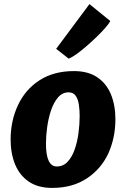

<svg xmlns="http://www.w3.org/2000/svg" viewBox="-20 -912 617 940"><path d="M235 8Q166 8 121 -22.8Q76 -53.5 54 -107Q32 -160.5 32 -229Q32 -320.5 68 -397Q103.5 -473.5 173.2 -518.8Q243 -564 342 -564Q411 -564 456 -533.8Q501 -503.5 523 -450.2Q545 -397 545 -328Q545 -237.5 510 -160Q474 -83.5 404 -37.8Q334 8 235 8ZM258 -97Q289.5 -97 311 -120Q332.5 -143 345.5 -180Q358.5 -217 364.2 -260.2Q370 -303.5 370 -344Q370 -374 366 -400.5Q362 -427 350.2 -443.5Q338.5 -460 316 -460Q285.5 -460 264.2 -435.2Q243 -410.5 230 -372Q217 -333.5 211 -290Q205 -246.5 205 -209Q205 -97 258 -97ZM316 -625 255 -673 418 -892 520 -809Q514.5 -797.5 496.8 -777Q479 -756.5 454.2 -732.5Q429.5 -708.5 403.2 -685.8Q377 -663 353.8 -646.5Q330.5 -630 316 -625Z"/></svg>

Font: Merriweather Sans ExtraBold
Style: Italic
Weight: 800
Italic angle: -7.5°
Designer: Eben Sorkin
Foundry: Eben Sorkin
Version: Version 2.001; ttfautohint (v1.8.3)